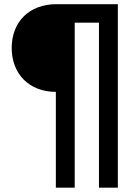

<svg xmlns="http://www.w3.org/2000/svg" viewBox="-20 -711 653 908"><path d="M244.1 -276.5V176.5H333.3V-603.9H448V176.5H537.3V-691.2H246.1C118.6 -691.2 35.3 -607.8 35.3 -484.3C35.3 -360.8 118.6 -276.5 244.1 -276.5Z"/></svg>

Font: LL Pando Sans
Style: Bold
Weight: 700
Designer: Joshua Smith
Foundry: Joshua Smith
Version: Version 1.000;Glyphs 3.2.1 (3258)